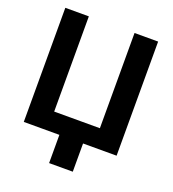

<svg xmlns="http://www.w3.org/2000/svg" viewBox="-156 -830 1012 1124"><g transform="rotate(20 350.0 -267.5)"><path d="M57.1 -710.9H203.6V-117.7H488.3V-710.9H635.3V0H426.3V175.8H278.8V0H57.1Z"/></g></svg>

Font: RobotoInd
Style: Bold
Weight: 700
Designer: Google
Version: Version 2.001150; 2014